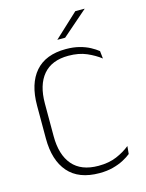

<svg xmlns="http://www.w3.org/2000/svg" viewBox="-124 -899 749 984"><g transform="rotate(-15 250.5 -407.0)"><path d="M280 10Q170 10 114.8 -53.5Q59.5 -117 59.5 -232.5V-407Q59.5 -523 114.2 -586Q169 -649 276.5 -649Q315.5 -649 347.5 -640.8Q379.5 -632.5 403.5 -619.5Q427.5 -606.5 443.5 -593.5L448 -553Q418 -576.5 376.8 -594.5Q335.5 -612.5 280 -612.5Q191.5 -612.5 146.2 -559Q101 -505.5 101 -407V-233.5Q101 -135 147 -81.2Q193 -27.5 284.5 -27.5Q340 -27.5 381.2 -45Q422.5 -62.5 453 -87.5L449 -46Q433 -33 408.5 -20Q384 -7 351.8 1.5Q319.5 10 280 10ZM374 -824H423V-823L288.5 -706H247.5V-706.5Z"/></g></svg>

Font: Anek Latin Medium ExtraLight
Style: Regular
Weight: 250
Version: Version 1.003